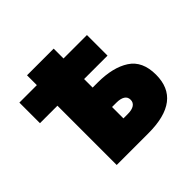

<svg xmlns="http://www.w3.org/2000/svg" viewBox="-169 -871 1049 1049"><g transform="rotate(-45 355.5 -346.5)"><path d="M169 -458H34V-617H169V-693H375V-617H556V-458H375V-392H414Q531 -392 600.5 -347Q670 -302 670 -197Q670 0 414 0H169ZM475 -198Q475 -220 457.5 -231Q440 -242 408 -242H375V-154H408Q441 -154 458 -165.5Q475 -177 475 -198Z"/></g></svg>

Font: Nebula Sans Black
Style: Regular
Weight: 900
Designer: Paul D. Hunt for Adobe (as Source Sans)
Foundry: Nebula Entertainment & Broadcasting LLC
Version: Version 1.010